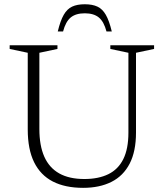

<svg xmlns="http://www.w3.org/2000/svg" viewBox="-20 -894 789 924"><path d="M598 -256V-640L511 -658.5V-676H721.5V-658.5L634.5 -640V-256Q634.5 -165.5 604 -106.5Q573.5 -47.5 516.5 -18.8Q459.5 10 380 10Q293.5 10 234.2 -20.5Q175 -51 144.2 -113.2Q113.5 -175.5 113.5 -271V-640L26.5 -658.5V-676H256.5V-658.5L169.5 -640V-273Q169.5 -193.5 193.2 -140Q217 -86.5 265 -59.5Q313 -32.5 386 -32.5Q454 -32.5 501.5 -55.8Q549 -79 573.5 -128.5Q598 -178 598 -256ZM388 -830Q345 -830 320.5 -810Q296 -790 283.5 -742.5H258Q270.5 -794.5 286.8 -822.8Q303 -851 327.2 -862.2Q351.5 -873.5 388 -873.5Q424.5 -873.5 448.8 -862.2Q473 -851 489.2 -822.8Q505.5 -794.5 518 -742.5H492.5Q480 -790 455.5 -810Q431 -830 388 -830Z"/></svg>

Font: Newsreader 16pt Light
Style: Regular
Weight: 300
Designer: Hugues Gentile
Foundry: Production Type
Version: Version 1.003